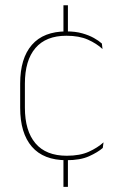

<svg xmlns="http://www.w3.org/2000/svg" viewBox="-20 -618 466 752"><path d="M246 -597.5V-485.5H228.5V-597.5ZM246 0V114H228.5V0ZM240.5 9.5Q150.5 9.5 104.8 -43.5Q59 -96.5 59 -196V-290.5Q59 -389.5 104.8 -442.2Q150.5 -495 240.5 -495Q275.5 -495 302 -487.5Q328.5 -480 347.8 -469.2Q367 -458.5 379 -447.5L381.5 -426Q358.5 -447.5 324.2 -462.8Q290 -478 240 -478Q160 -478 118.8 -429.8Q77.5 -381.5 77.5 -290.5V-196.5Q77.5 -105.5 118.8 -56.8Q160 -8 241.5 -8Q293.5 -8 328 -23.8Q362.5 -39.5 385.5 -60.5L382.5 -38.5Q363 -21.5 328.8 -6Q294.5 9.5 240.5 9.5Z"/></svg>

Font: Anek Devanagari Medium Thin
Style: Regular
Weight: 250
Version: Version 1.003